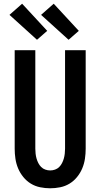

<svg xmlns="http://www.w3.org/2000/svg" viewBox="-20 -1005 540 1033"><path d="M250 8Q223 8 196 2.5Q169 -3 146 -17Q123 -31 105.5 -52.5Q88 -74 77.5 -99Q67 -124 63 -151Q59 -178 59 -205V-735H170V-205Q170 -192 171.5 -178.5Q173 -165 176.5 -152.5Q180 -140 186 -128Q192 -116 201.5 -106.5Q211 -97 224 -92.5Q237 -88 250 -88Q263 -88 276 -92.5Q289 -97 298.5 -106.5Q308 -116 314 -128Q320 -140 323.5 -152.5Q327 -165 328.5 -178.5Q330 -192 330 -205V-735H441V-205Q441 -178 437 -151Q433 -124 422.5 -99Q412 -74 394.5 -52.5Q377 -31 354 -17Q331 -3 304 2.5Q277 8 250 8ZM349 -791 201 -925 269 -985 404 -839ZM179 -791 31 -925 99 -985 234 -839Z"/></svg>

Font: Iosevka SS04
Style: Bold
Weight: 700
Monospace: yes
Designer: Belleve Invis
Foundry: Belleve Invis
Version: Version 19.0.0; ttfautohint (v1.8.4)